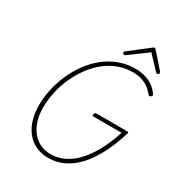

<svg xmlns="http://www.w3.org/2000/svg" viewBox="-280 -1437 1531 1641"><g transform="rotate(30 485.5 -616.5)"><path d="M443 19Q376 19 322.5 -5.5Q269 -30 230.5 -75.5Q192 -121 171 -186.5Q150 -252 150 -332Q150 -413 168 -493.5Q186 -574 220 -650.5Q254 -727 302.5 -793Q351 -859 413 -908.5Q475 -958 550 -986.5Q625 -1015 710 -1015Q761 -1015 805 -1002.5Q849 -990 885 -965Q921 -940 947 -902Q953 -893 950 -886.5Q947 -880 937 -874Q929 -870 923.5 -873Q918 -876 910 -887Q884 -917 853.5 -937.5Q823 -958 786.5 -968Q750 -978 707 -978Q629 -978 560.5 -951.5Q492 -925 434 -877Q376 -829 331.5 -766.5Q287 -704 255 -632Q223 -560 207 -484Q191 -408 191 -333Q191 -260 209.5 -202.5Q228 -145 261.5 -104Q295 -63 341 -41Q387 -19 443 -19Q497 -19 548.5 -37.5Q600 -56 646.5 -93.5Q693 -131 735 -186Q777 -241 813.5 -315Q850 -389 880 -481H602Q592 -481 591.5 -487.5Q591 -494 592 -499Q595 -508 599.5 -512Q604 -516 612 -516H913Q924 -516 926.5 -512.5Q929 -509 927 -501Q887 -373 836.5 -276Q786 -179 725 -113.5Q664 -48 593.5 -14.5Q523 19 443 19ZM567 -1069Q560 -1069 554.5 -1073.5Q549 -1078 549 -1084Q549 -1088 550.5 -1091Q552 -1094 557 -1098L744 -1243Q750 -1248 753.5 -1250Q757 -1252 761 -1252Q765 -1252 768.5 -1249.5Q772 -1247 776 -1243L903 -1098Q905 -1095 906.5 -1092Q908 -1089 908 -1086Q908 -1079 902 -1074Q896 -1069 889 -1069Q886 -1069 882.5 -1071Q879 -1073 876 -1077L756 -1204L584 -1077Q578 -1072 574.5 -1070.5Q571 -1069 567 -1069Z"/></g></svg>

Font: Playwrite AU QLD Thin
Style: Regular
Weight: 250
Designer: Veronika Burian, José Scaglione
Foundry: TypeTogether
Version: Version 1.002